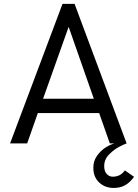

<svg xmlns="http://www.w3.org/2000/svg" viewBox="-20 -726 698 972"><path d="M621 0H536L482 -153.5H171.5L117.5 0H31L296.5 -706.5H357.5ZM455 -226 327.5 -590 198 -226ZM555.5 225.5Q512 225.5 482.2 198Q452.5 170.5 452.5 123Q452.5 88.5 471.5 62.2Q490.5 36 514.2 21Q538 6 559 0H621Q609 4 583.2 17.2Q557.5 30.5 532.5 55.8Q507.5 81 507.5 114.5Q507.5 141 520.2 154.8Q533 168.5 551 168.5Q590 168.5 612 136.5L658.5 169Q639 197 614.2 211.2Q589.5 225.5 555.5 225.5Z"/></svg>

Font: Acari Sans
Style: Regular
Weight: 400
Designer: Alfredo Marco Pradil and Stefan Peev (font) & Cristiano Sobral (main changes)
Foundry: Alfredo Marco Pradil and Stefan Peev (font) & Cristiano Sobral (main changes)
Version: Version 1.063; ttfautohint (v1.8.3)